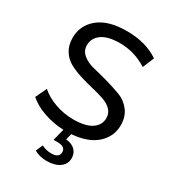

<svg xmlns="http://www.w3.org/2000/svg" viewBox="-219 -828 1058 1172"><g transform="rotate(30 310.5 -242.0)"><path d="M580 -191Q580 -112 520 -57Q460 -2 345 7L334 50Q376 54 398.5 76.5Q421 99 421 133Q421 175 387 199.5Q353 224 297 224Q245 224 208 202L229 153Q259 170 297 170Q353 170 353 130Q353 91 296 91H269L290 8Q216 5 148.5 -19Q81 -43 41 -80L78 -158Q118 -122 180.5 -99.5Q243 -77 309 -77Q396 -77 439 -106.5Q482 -136 482 -185Q482 -219 458.5 -242.5Q435 -266 397.5 -278.5Q360 -291 315 -301.5Q270 -312 225 -326Q180 -340 142.5 -360Q105 -380 81.5 -417.5Q58 -455 58 -508Q58 -595 126.5 -651.5Q195 -708 326 -708Q461 -708 551 -646L518 -566Q429 -623 326 -623Q241 -623 198.5 -592Q156 -561 156 -512Q156 -472 187.5 -446.5Q219 -421 266 -410Q313 -399 368 -383.5Q423 -368 470 -350.5Q517 -333 548.5 -292Q580 -251 580 -191Z"/></g></svg>

Font: false
Style: Regular
Weight: 500
Designer: Julieta Ulanovsky
Foundry: Julieta Ulanovsky
Version: Version 7.222;hotconv 1.0.109;makeotfexe 2.5.65596